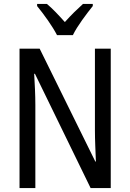

<svg xmlns="http://www.w3.org/2000/svg" viewBox="-20 -963 666 983"><path d="M272 -783H353C375 -829 423 -892 455 -932V-943H405C371 -912 347 -889 312 -850C281 -885 248 -920 220 -943H170V-932C206 -888 249 -828 272 -783ZM547 0V-714H466V-294C466 -247 469 -187 471 -136H468L183 -714H80V0H161V-426C161 -477 158 -533 155 -585H159L444 0Z"/></svg>

Font: Noto Sans Kannada Condensed
Style: Regular
Weight: 400
Width: 3
Designer: Jelle Bosma - Monotype Design Team
Foundry: Monotype Imaging Inc.
Version: Version 2.005